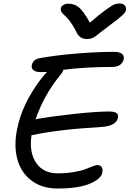

<svg xmlns="http://www.w3.org/2000/svg" viewBox="-20 -1040 737 1092"><path d="M660.2 -1020Q679.2 -1020 689.2 -1009.3Q699.2 -998.5 696.8 -982.9Q694.3 -970.7 677 -954.1Q659.7 -937.5 599.1 -892.1Q578.6 -877.4 555.4 -858.9Q532.2 -840.3 523.7 -834Q515.1 -827.6 502.7 -822.8Q490.2 -817.9 476.1 -817.9Q451.7 -817.9 437 -828.6Q422.4 -839.4 409.2 -868.2Q394.5 -897.5 377 -919.9Q359.4 -942.4 348.1 -951.7Q336.9 -960.9 330.3 -971.2Q323.7 -981.4 326.2 -993.2Q328.1 -1004.4 340.3 -1011.7Q352.5 -1019 368.2 -1019Q403.8 -1019 429.4 -997.6Q455.1 -976.1 491.2 -911.1Q548.8 -960.9 584.2 -986.1Q619.6 -1011.2 632.3 -1015.6Q645 -1020 660.2 -1020ZM308.1 32.2Q218.3 32.2 158.7 -13.2Q99.1 -58.6 78.6 -134.8Q58.1 -210.9 77.1 -304.2Q104.5 -446.8 210.9 -587.9Q232.9 -616.7 248 -630.9Q234.9 -629.9 210.9 -629.9Q183.1 -629.9 170.2 -641.1Q157.2 -652.3 161.1 -669.9Q163.6 -683.1 173.3 -693.4Q183.1 -703.6 199.2 -708Q293.9 -725.6 414.3 -735.4Q534.7 -745.1 629.9 -745.1Q659.7 -745.1 673.1 -733.9Q686.5 -722.7 684.1 -705.1Q673.8 -659.2 617.2 -659.2Q467.8 -659.2 339.8 -643.1Q338.4 -631.8 327.1 -618.2Q230.5 -502.4 182.1 -360.8Q184.1 -361.3 187.5 -362.3Q190.9 -363.3 192.9 -363.8Q291.5 -380.4 408.4 -392.8Q525.4 -405.3 599.1 -405.8Q630.9 -405.8 642.3 -397.2Q653.8 -388.7 650.9 -370.1Q640.6 -323.2 557.1 -317.9Q307.6 -303.2 166 -272Q163.1 -271 159.2 -271Q145 -173.3 185.5 -113.8Q226.1 -54.2 308.1 -54.2Q357.9 -54.2 400.4 -61.5Q442.9 -68.8 465.1 -77.6Q487.3 -86.4 505.9 -93.8Q524.4 -101.1 532.2 -101.1Q569.3 -101.1 562 -58.1Q554.7 -22 490 5.1Q425.3 32.2 308.1 32.2Z"/></svg>

Font: Shantell Sans Irregular
Style: Italic
Weight: 400
Italic angle: -11.31°
Designer: Stephen Nixon, Anya Danilova, Shantell Martin
Foundry: Arrow Type
Version: Version 1.006;[9816181b4]